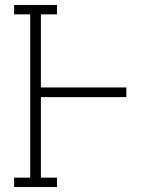

<svg xmlns="http://www.w3.org/2000/svg" viewBox="-20 -755 640 775"><path d="M37 0V-38H102V-697H37V-735H210V-697H145V-402H490V-363H145V-38H210V0Z"/></svg>

Font: Iosevka Curly Slab XLtEx
Style: Regular
Weight: 200
Width: 7
Monospace: yes
Designer: Belleve Invis
Foundry: Belleve Invis
Version: Version 11.1.0; ttfautohint (v1.8.3)